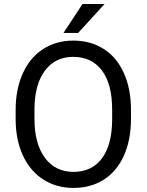

<svg xmlns="http://www.w3.org/2000/svg" viewBox="-20 -922 728 952"><path d="M629.4 -332.5Q629.4 -228 594.2 -150.1Q559.1 -72.3 494.6 -31.2Q430.2 9.8 344.2 9.8Q260.3 9.8 195.3 -31.5Q130.4 -72.8 94.5 -149.2Q58.6 -225.6 57.6 -326.2V-377.4Q57.6 -480 93.3 -558.6Q128.9 -637.2 194.1 -679Q259.3 -720.7 343.3 -720.7Q428.7 -720.7 493.9 -679.4Q559.1 -638.2 594.2 -559.8Q629.4 -481.4 629.4 -377.4ZM536.1 -378.4Q536.1 -504.9 485.4 -572.5Q434.6 -640.1 343.3 -640.1Q254.4 -640.1 203.4 -572.5Q152.3 -504.9 150.9 -384.8V-332.5Q150.9 -210 202.4 -139.9Q253.9 -69.8 344.2 -69.8Q435.1 -69.8 484.9 -136Q534.7 -202.1 536.1 -325.7ZM389.2 -902.3H498.5L367.7 -758.8H294.9Z"/></svg>

Font: Roboto-ThirdPerson-AD3FC
Style: ThirdPerson-AD3FC
Weight: 400
Designer: Google
Version: Version 2.137; 2017